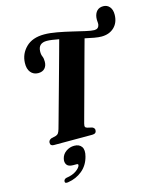

<svg xmlns="http://www.w3.org/2000/svg" viewBox="-147 -889 1021 1246"><g transform="rotate(-15 363.0 -265.5)"><path d="M352 -84Q348 -68.5 350.8 -62.2Q353.5 -56 364 -53L396 -45.5Q412 -38 412 -24.5Q412 0 384 0H126Q102.5 0 102.5 -21Q102.5 -38.5 121.5 -46.5L153 -54Q164.5 -57.5 170.2 -65.8Q176 -74 181.5 -92.5Q186.5 -110 197.5 -149.5Q208.5 -189 223.2 -242.2Q238 -295.5 254.5 -354.8Q271 -414 286.8 -471.5Q302.5 -529 315.8 -576.8Q329 -624.5 337 -654.5Q313 -659 292.2 -662Q271.5 -665 256 -665Q199 -665 197 -611Q196 -590 202.8 -574.8Q209.5 -559.5 209 -538Q209 -511 193.8 -494Q178.5 -477 149 -477Q117.5 -477.5 99 -500.2Q80.5 -523 82 -563.5Q84 -624 127.5 -667Q171 -710 250 -710Q288 -710 335.8 -701.2Q383.5 -692.5 430.8 -681.2Q478 -670 516 -661.2Q554 -652.5 573 -652.5Q601 -652.5 606.5 -679Q608 -689 606.5 -700.8Q605 -712.5 606.5 -728Q610 -755 625.2 -771.2Q640.5 -787.5 668 -787.5Q694 -787.5 710.2 -768.2Q726.5 -749 726 -714.5Q725 -662 692.5 -631Q660 -600 607.5 -600Q587.5 -600 559 -605Q530.5 -610 497.5 -617.5Q488.5 -584.5 475.2 -536.5Q462 -488.5 447 -433.2Q432 -378 417 -322.5Q402 -267 388.5 -218Q375 -169 365.5 -133.8Q356 -98.5 352 -84ZM212.5 158.5Q181 158.5 170 141.5Q159 124.5 165.5 100Q172.5 72.5 197 55.5Q221.5 38.5 251.5 38.5Q285.5 38.5 300.8 60.8Q316 83 304.5 125.5Q290 181.5 249.2 215Q208.5 248.5 153.5 257Q130 261.5 131.5 245Q132 239 136.5 233.8Q141 228.5 150 226.5Q192 220.5 217 202.5Q242 184.5 246 169Q248.5 158.5 237 158.5Z"/></g></svg>

Font: Fraunces 144pt S050
Style: Bold Italic
Weight: 700
Italic angle: -16°
Version: Version 1.000; ttfautohint (v1.8.3)